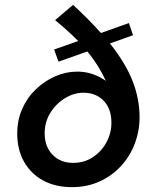

<svg xmlns="http://www.w3.org/2000/svg" viewBox="-20 -759 636 791"><path d="M276 12Q209 12 158.5 -15Q108 -42 79.5 -92Q51 -142 51 -209Q51 -264 71.5 -310.5Q92 -357 127.5 -391Q163 -425 207 -444.5Q251 -464 299 -464Q361 -464 416 -426Q386 -491 340 -547L221 -505L203 -555L302 -590Q262 -631 207 -676L281 -739Q347 -678 396 -623L511 -664L528 -614L433 -580Q498 -498 526.5 -424.5Q555 -351 555 -276Q555 -220 535.5 -168Q516 -116 479 -75.5Q442 -35 390.5 -11.5Q339 12 276 12ZM281 -88Q328 -88 363.5 -112Q399 -136 419 -173.5Q439 -211 439 -253Q439 -311 407 -344Q375 -377 324 -377Q284 -377 247 -354Q210 -331 187 -293.5Q164 -256 164 -210Q164 -155 196.5 -121.5Q229 -88 281 -88Z"/></svg>

Font: Jost* Medium
Style: Italic
Weight: 500
Italic angle: -10°
Version: Version 3.7